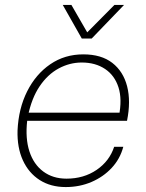

<svg xmlns="http://www.w3.org/2000/svg" viewBox="-20 -747 592 777"><path d="M246 10Q185 10 140.5 -18.5Q96 -47 72.5 -98.5Q49 -150 51 -219Q55 -308 90 -377.5Q125 -447 183.5 -487Q242 -527 317 -527Q390 -527 434.5 -492.5Q479 -458 494.5 -397.5Q510 -337 494 -258H90Q82 -187 99 -134.5Q116 -82 155 -53Q194 -24 249 -24Q319 -24 371 -59.5Q423 -95 442 -153H479Q466 -104 432 -67.5Q398 -31 350 -10.5Q302 10 246 10ZM93 -277 80 -291H478L461 -276Q475 -345 459.5 -393.5Q444 -442 405 -468Q366 -494 311 -494Q262 -494 217.5 -470Q173 -446 140.5 -398Q108 -350 93 -277ZM311 -591 234 -727H269L333 -616L443 -727H482L351 -591Z"/></svg>

Font: Mona Sans ExtraLight
Style: Italic
Weight: 200
Italic angle: -11.6951°
Designer: Deni Anggara
Foundry: GitHub
Version: Version 2.000